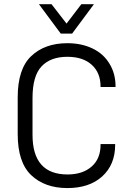

<svg xmlns="http://www.w3.org/2000/svg" viewBox="-20 -910 649 937"><path d="M131.8 -55.7Q66.4 -118.2 66.4 -255.9V-434.6Q66.4 -573.2 131.8 -635.7Q198.2 -699.2 308.6 -699.2Q378.9 -699.2 432.6 -672.9Q485.4 -647.5 514.6 -598.6Q543.9 -550.8 543.9 -488.3V-485.4H470.7V-488.3Q470.7 -554.7 427.7 -593.8Q384.8 -632.8 308.6 -632.8Q226.6 -632.8 182.6 -585.9Q138.7 -539.1 138.7 -431.6V-252Q138.7 -58.6 309.6 -58.6Q383.8 -58.6 427.7 -97.7Q470.7 -135.7 470.7 -203.1V-207H542V-203.1Q542 -106.4 478.5 -48.8Q416 7.8 308.6 7.8Q198.2 7.8 131.8 -55.7ZM169.9 -889.6H231.4L304.7 -794.9L377 -889.6H438.5L332 -746.1H276.4Z"/></svg>

Font: DINish
Style: Regular
Weight: 400
Designer: Bert Driehuis
Foundry: Playbeing
Version: Version 3.008; git-95204e4c-release